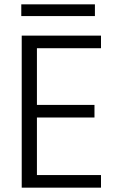

<svg xmlns="http://www.w3.org/2000/svg" viewBox="-20 -864 543 884"><path d="M445 -642H150V-381H415V-323H150V-58H445V0H80V-700H445ZM78 -844H417V-790H78Z"/></svg>

Font: SVN-Poppins Light
Style: Regular
Weight: 300
Designer: Ninad Kale (Devanagari), Jonny Pinhorn (Latin)
Foundry: Indian Type Foundry
Version: Version 3.002 2017; ttfautohint (v1.8.3)